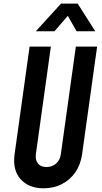

<svg xmlns="http://www.w3.org/2000/svg" viewBox="-20 -1002 552 1038"><path d="M505 -750 424 -169Q416 -112 387.2 -70.5Q358.5 -29 314.2 -6.5Q270 16 215.5 16Q135.5 16 91.2 -33.5Q47 -83 59 -169L140 -750H255L174 -169Q170 -137.5 185 -118.2Q200 -99 231.5 -99Q262.5 -99 283.8 -118.2Q305 -137.5 309 -169L390 -750ZM173.5 -833 310 -982.5H400L495 -833H394L346.5 -916.5L274.5 -833Z"/></svg>

Font: Mohave SemiBold
Style: Italic
Weight: 600
Italic angle: -8°
Designer: Gumpita Rahayu
Foundry: Tokotype
Version: Version 2.003